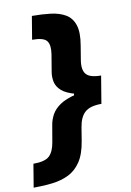

<svg xmlns="http://www.w3.org/2000/svg" viewBox="-122 -831 703 1029"><g transform="rotate(-10 229.5 -317.0)"><path d="M421.4 -305.7Q335.4 -305.7 284.7 -318.8Q233.9 -332 209.5 -353.8Q185.1 -375.5 179.4 -402.1Q173.8 -428.7 178.2 -455.6L193.8 -549.3Q201.7 -599.1 184.8 -621.8Q168 -644.5 105 -644.5L126 -770.5Q180.7 -770.5 227.3 -764.9Q273.9 -759.3 307.4 -740Q340.8 -720.7 354.5 -679.9Q368.2 -639.2 356 -568.8L343.8 -494.6Q334.5 -440.9 354.5 -416.3Q374.5 -391.6 436 -391.6ZM-24.4 137.7 -3.4 11.2Q59.6 11.2 83.7 -11.5Q107.9 -34.2 116.2 -84L132.3 -177.7Q136.7 -204.1 151.1 -231Q165.5 -257.8 197 -279.5Q228.5 -301.3 283.9 -314.5Q339.4 -327.6 425.3 -327.6L411.1 -241.7Q349.6 -241.7 321.5 -216.8Q293.5 -191.9 284.7 -138.7L272.5 -64Q261.2 5.9 233.9 46.6Q206.5 87.4 167 106.7Q127.4 126 78.9 131.8Q30.3 137.7 -24.4 137.7ZM411.1 -241.7H262.7L288.1 -391.6H436Z"/></g></svg>

Font: Inter 17pt ExtraBold
Style: Italic
Weight: 800
Italic angle: -9.3988°
Version: Version 4.001;git-66647c0bb